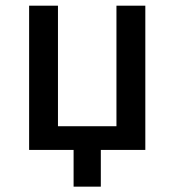

<svg xmlns="http://www.w3.org/2000/svg" viewBox="-20 -538 626 689"><path d="M244.1 131.8H341.8V0H501.5V-517.6H397.9V-85H188V-517.6H84.5V0H244.1Z"/></svg>

Font: Cascadia Mono NF
Style: Regular
Weight: 400
Monospace: yes
Designer: Aaron Bell
Foundry: Saja Typeworks
Version: Version 2404.023